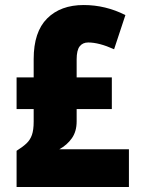

<svg xmlns="http://www.w3.org/2000/svg" viewBox="-20 -744 562 764"><path d="M313 -724Q400 -724 479 -684L434 -548Q374 -575 331 -575Q309 -575 297 -559.5Q285 -544 285 -508V-436H425V-310H285V-261Q285 -221 266 -194Q247 -167 216 -150H493V0H46V-144Q70 -159 85 -173Q100 -187 107 -207Q114 -227 114 -260V-310H46V-436H114V-509Q114 -617 167.5 -670.5Q221 -724 313 -724Z"/></svg>

Font: Noto Sans Gujarati UI Condensed Black
Style: Regular
Weight: 900
Width: 3
Designer: Jelle Bosma - Monotype Design Team, Universal Thirst
Foundry: Monotype Imaging Inc.
Version: Version 2.106; ttfautohint (v1.8.4.7-5d5b)